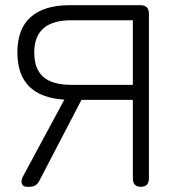

<svg xmlns="http://www.w3.org/2000/svg" viewBox="-20 -720 678 740"><path d="M84 0Q69 0 64.5 -11.5Q60 -23 68 -39L228 -336Q47 -347 47 -518Q47 -609 98.5 -654.5Q150 -700 250 -700H521Q554 -700 554 -667V-33Q554 0 523 0Q492 0 492 -33V-335H294L132 -24Q121 0 93 0ZM255 -393H492V-642H255Q112 -642 112 -518Q112 -454 147 -423.5Q182 -393 255 -393Z"/></svg>

Font: Shin Retro Maru Gothic Regular
Style: Regular
Weight: 400
Designer: Iose
Foundry: Typographish
Version: Version 1.002